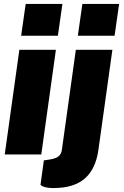

<svg xmlns="http://www.w3.org/2000/svg" viewBox="-20 -782 626 972"><path d="M273 -601H87L110 -762H296ZM189 0H4L78 -530H263ZM560 -601H374L397 -762H583ZM251 170Q227 170 212.5 166.5Q198 163 192 159Q186 155 185 154L202 30L235 25Q264 20 277 9Q290 -2 293 -22L364 -530H549L478 -22Q464 75 408.5 122.5Q353 170 251 170Z"/></svg>

Font: Morrison ExtraBold
Style: Regular
Weight: 800
Designer: Pablo Impallari, Rodrigo Fuenzalida (Modified by Dan O. Williams)
Version: Version 0.03;June 6, 2019;FontCreator 11.5.0.2425 64-bit; tt